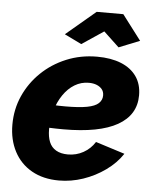

<svg xmlns="http://www.w3.org/2000/svg" viewBox="-53 -772 663 826"><g transform="rotate(5 279.0 -358.5)"><path d="M232 10Q164 10 114.5 -18Q65 -46 38.5 -96.5Q12 -147 12 -212Q12 -279 38 -337Q64 -395 110 -439.5Q156 -484 217.5 -509.5Q279 -535 350 -535Q410 -535 453.5 -517.5Q497 -500 520.5 -466.5Q544 -433 544 -385Q544 -300 465.5 -255.5Q387 -211 232 -211Q202 -211 166.5 -212.5Q131 -214 93 -218L113 -316Q145 -313 174 -311.5Q203 -310 232 -310Q291 -310 325.5 -316.5Q360 -323 375 -337Q390 -351 390 -371Q390 -387 381.5 -397.5Q373 -408 358.5 -414Q344 -420 324 -420Q291 -420 263 -403Q235 -386 214.5 -356Q194 -326 182.5 -287.5Q171 -249 171 -205Q171 -174 180 -151.5Q189 -129 209.5 -117Q230 -105 261 -105Q297 -105 327.5 -122Q358 -139 377 -169L503 -129Q476 -88 432 -56.5Q388 -25 336.5 -7.5Q285 10 232 10ZM203 -619 331 -727H446L528 -619L438 -583L371 -646L277 -583Z"/></g></svg>

Font: Raleway Thin ExtraBold
Style: Italic
Weight: 800
Italic angle: -12°
Version: Version 4.026